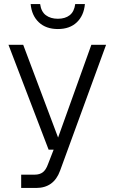

<svg xmlns="http://www.w3.org/2000/svg" viewBox="-20 -932 568 952"><path d="M85 0V-66H152Q177 -66 192.5 -78Q208 -90 218 -118L246 -190H221L22 -710H95L268 -250L433 -710H506L278 -86Q247 0 159 0ZM267 -788Q208 -788 172.5 -821.5Q137 -855 132 -912H179Q184 -874 207.5 -856.5Q231 -839 267 -839Q303 -839 325.5 -856.5Q348 -874 353 -912H401Q396 -855 361 -821.5Q326 -788 267 -788Z"/></svg>

Font: Geist Light
Style: Regular
Weight: 400
Designer: Basement.studio, Andrés Briganti, Mateo Zaragoza
Foundry: Basement.studio, Vercel, Andrés Briganti, Guido Ferreyra, Mateo Zaragoza
Version: Version 1.401